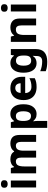

<svg xmlns="http://www.w3.org/2000/svg" viewBox="1533 -2333 1040 4146"><g transform="rotate(-90 2053.0 -260.0)"><path d="M153 -760Q186 -760 210 -744.5Q234 -729 234 -687Q234 -646 210 -630Q186 -614 153 -614Q119 -614 95.5 -630Q72 -646 72 -687Q72 -729 95.5 -744.5Q119 -760 153 -760ZM227 -546V0H78V-546Z M1024 -556Q1117 -556 1164.5 -508.5Q1212 -461 1212 -356V0H1063V-319Q1063 -437 981 -437Q922 -437 897 -395Q872 -353 872 -274V0H723V-319Q723 -437 641 -437Q579 -437 555.5 -390.5Q532 -344 532 -257V0H383V-546H497L517 -476H525Q550 -518 593.5 -537Q637 -556 684 -556Q744 -556 786 -536.5Q828 -517 850 -476H863Q888 -518 932.5 -537Q977 -556 1024 -556Z M1669 -556Q1761 -556 1818 -484.5Q1875 -413 1875 -274Q1875 -135 1816 -62.5Q1757 10 1665 10Q1606 10 1571 -11.5Q1536 -33 1514 -60H1506Q1514 -18 1514 20V240H1365V-546H1486L1507 -475H1514Q1536 -508 1573 -532Q1610 -556 1669 -556ZM1621 -437Q1563 -437 1539.5 -401Q1516 -365 1514 -291V-275Q1514 -196 1537.5 -153.5Q1561 -111 1623 -111Q1674 -111 1698.5 -153.5Q1723 -196 1723 -276Q1723 -437 1621 -437Z M2223 -556Q2336 -556 2402 -491.5Q2468 -427 2468 -308V-236H2116Q2118 -173 2153.5 -137Q2189 -101 2252 -101Q2305 -101 2348 -111.5Q2391 -122 2437 -144V-29Q2397 -9 2352.5 0.5Q2308 10 2245 10Q2163 10 2100 -20.5Q2037 -51 2001 -113Q1965 -175 1965 -269Q1965 -365 1997.5 -428.5Q2030 -492 2088 -524Q2146 -556 2223 -556ZM2224 -450Q2181 -450 2152.5 -422Q2124 -394 2119 -335H2328Q2327 -385 2302 -417.5Q2277 -450 2224 -450Z M2766 -556Q2867 -556 2924 -476H2928L2940 -546H3066V1Q3066 118 2997 179Q2928 240 2793 240Q2735 240 2685.5 233Q2636 226 2589 208V89Q2690 131 2802 131Q2917 131 2917 7V-4Q2917 -21 2918.5 -39Q2920 -57 2921 -71H2917Q2889 -28 2850 -9Q2811 10 2762 10Q2665 10 2610.5 -64.5Q2556 -139 2556 -272Q2556 -406 2612 -481Q2668 -556 2766 -556ZM2813 -435Q2708 -435 2708 -270Q2708 -107 2815 -107Q2872 -107 2899.5 -139.5Q2927 -172 2927 -253V-271Q2927 -359 2900 -397Q2873 -435 2813 -435Z M3532 -556Q3620 -556 3673 -508.5Q3726 -461 3726 -356V0H3577V-319Q3577 -378 3556 -407.5Q3535 -437 3489 -437Q3421 -437 3396 -390.5Q3371 -344 3371 -257V0H3222V-546H3336L3356 -476H3364Q3390 -518 3435.5 -537Q3481 -556 3532 -556Z M3954 -760Q3987 -760 4011 -744.5Q4035 -729 4035 -687Q4035 -646 4011 -630Q3987 -614 3954 -614Q3920 -614 3896.5 -630Q3873 -646 3873 -687Q3873 -729 3896.5 -744.5Q3920 -760 3954 -760ZM4028 -546V0H3879V-546Z"/></g></svg>

Font: Noto Sans Gurmukhi
Style: Bold
Weight: 700
Designer: Jelle Bosma - Monotype Design Team
Foundry: Monotype Imaging Inc.
Version: Version 2.004; ttfautohint (v1.8.4.7-5d5b)